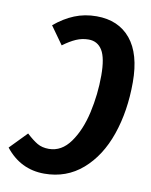

<svg xmlns="http://www.w3.org/2000/svg" viewBox="-105 -769 667 846"><g transform="rotate(10 228.5 -346.5)"><path d="M466 -449Q466 -320 429.5 -214.5Q393 -109 321.5 -47Q250 15 151 15Q45 15 -23 -71L51 -147Q79 -121 100.5 -108.5Q122 -96 152 -96Q209 -96 248 -150.5Q287 -205 305.5 -287.5Q324 -370 324 -454Q324 -533 303 -567Q282 -601 242 -601Q213 -601 186.5 -589.5Q160 -578 129 -555L72 -635Q115 -671 160.5 -689.5Q206 -708 259 -708Q357 -708 411.5 -642Q466 -576 466 -449Z"/></g></svg>

Font: Fira Sans Compressed SemiBold
Style: Italic
Weight: 600
Width: 1
Italic angle: -8°
Designer: bBox Type GmbH & Carrois Corporate GbR & Edenspiekermann AG
Foundry: bBox Type GmbH & Carrois Corporate GbR & Edenspiekermann AG
Version: Version 4.301